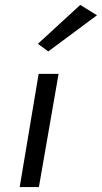

<svg xmlns="http://www.w3.org/2000/svg" viewBox="-20 -760 414 780"><path d="M137 -460 60 0H138L218 -460ZM374 -698 306 -740 134 -582 176 -551Z"/></svg>

Font: Jost* 400 Book Italic
Style: Italic
Weight: 400
Italic angle: -10°
Version: Version 3.200; ttfautohint (v0.97) -l 8 -r 50 -G 200 -x 14 -